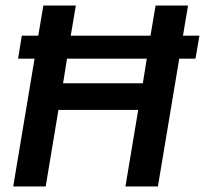

<svg xmlns="http://www.w3.org/2000/svg" viewBox="-20 -670 737 690"><path d="M27.5 0 104.2 -459.2H45L58.3 -541.7H117.5L135.8 -650H252.5L234.2 -541.7H520.8L539.2 -650H655.8L637.5 -541.7H696.7L682.5 -459.2H624.2L547.5 0H430.8L476.7 -275H190L144.2 0ZM206.7 -370.8H493.3L507.5 -459.2H220.8Z"/></svg>

Font: Familjen Grotesk GF Medium
Style: Italic
Weight: 500
Designer: Anders Wikstroem, Jonas Baeckman, Matilda Gysing, Kristian Moeller
Foundry: Familjen STHML AB
Version: Version 2.000; Beta; Release 4; Build 6